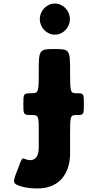

<svg xmlns="http://www.w3.org/2000/svg" viewBox="-20 -790 544 1085"><path d="M205 -682C205 -634 244 -594 290 -594C336 -594 375 -634 375 -682C375 -730 336 -770 290 -770C244 -770 205 -730 205 -682ZM199 -388C199 -267 198 -263 156 -263C113 -263 112 -261 112 -202C112 -142 113 -140 156 -140C198 -140 199 -137 199 -48V45C199 93 180 115 150 115C139 115 128 111 120 108C105 101 104 102 78 172C51 241 50 248 99 263C120 270 149 275 191 275C332 275 376 170 376 79V-31C376 -137 377 -140 415 -140C453 -140 454 -142 454 -202C454 -261 453 -263 415 -263C377 -263 376 -267 376 -388C376 -509 374 -513 288 -513C202 -513 199 -509 199 -388Z"/></svg>

Font: Hussar Print
Style: Bold
Weight: 700
Foundry: Cannot Into Space Fonts
Version: Version 2.00